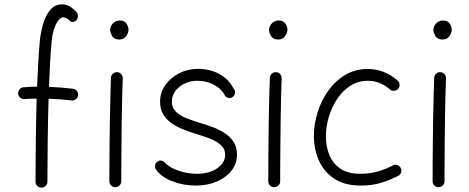

<svg xmlns="http://www.w3.org/2000/svg" viewBox="-20 -833 2154 882"><path d="M63.5 -402.8Q62.5 -414.1 69.8 -422.6Q77.1 -431.2 88.4 -432.1Q121.6 -434.6 150.4 -435.1Q152.8 -492.7 155.8 -545.7Q158.7 -598.6 162.6 -641.6Q166 -679.2 176.8 -718.8Q187.5 -758.3 209.2 -785.6Q231 -813 265.6 -813Q284.7 -813 301 -803Q317.4 -793 331.5 -777.3Q338.4 -769.5 337.9 -758.3Q337.4 -747.1 331.1 -740.7Q319.3 -727.5 304.7 -734.4Q285.6 -753.4 271.5 -753.4Q252.4 -753.4 236.6 -720.7Q220.7 -688 216.8 -636.7Q212.9 -594.7 210 -543Q207 -491.2 205.1 -434.1Q232.4 -433.1 259.5 -430.9Q286.6 -428.7 314.9 -425.3Q326.2 -424.3 333 -415.5Q339.8 -406.7 338.9 -395.5Q337.4 -384.8 328.6 -377.4Q319.8 -370.1 308.6 -371.6Q256.8 -377.9 203.1 -379.4Q200.2 -277.3 199 -175.3Q197.8 -73.2 197.8 2Q197.8 13.2 189.5 21Q181.2 28.8 169.9 28.8Q158.7 28.8 150.9 21Q143.1 13.2 143.1 2Q143.1 -73.7 144.3 -175.5Q145.5 -277.3 148.4 -379.9Q134.3 -379.9 120.4 -379.4Q106.4 -378.9 92.3 -377.9Q81.1 -377 72.8 -384.3Q64.5 -391.6 63.5 -402.8Z M485.8 -694.8Q485.8 -711.9 498.5 -725.3Q511.2 -738.8 530.8 -738.8Q552.2 -738.8 561.3 -724.1Q570.3 -709.5 570.3 -698.2Q570.3 -681.6 559.3 -666.5Q548.3 -651.4 528.3 -651.4Q504.4 -651.4 495.1 -667.5Q485.8 -683.6 485.8 -694.8ZM518.1 -501.5Q529.3 -501 536.9 -492.4Q544.4 -483.9 543.9 -472.7Q542.5 -438.5 541.3 -390.1Q540 -341.8 539.3 -286.9Q538.6 -231.9 538.1 -177.7Q537.6 -123.5 537.4 -77.1Q537.1 -30.8 537.1 0Q537.1 11.2 528.8 19Q520.5 26.9 509.3 26.9Q498 26.9 490.2 19Q482.4 11.2 482.4 0Q482.4 -30.8 482.7 -77.4Q482.9 -124 483.4 -178.2Q483.9 -232.4 484.9 -287.6Q485.8 -342.8 487.1 -391.8Q488.3 -440.9 489.7 -475.6Q490.2 -486.8 498.5 -494.4Q506.8 -502 518.1 -501.5Z M1051.8 -390.1Q1044.4 -382.8 1034.2 -382.8Q1023.9 -382.8 1015.1 -390.6Q1000 -422.9 965.3 -442.4Q930.7 -461.9 887.2 -461.9Q837.9 -461.9 803.7 -433.6Q769.5 -405.3 769.5 -366.2Q769.5 -337.4 789.3 -318.8Q809.1 -300.3 839.1 -288.8Q869.1 -277.3 899.9 -268.1Q927.2 -260.3 956.5 -249.3Q985.8 -238.3 1011.5 -221.9Q1037.1 -205.6 1053 -181.4Q1068.8 -157.2 1068.8 -122.6Q1068.8 -81.5 1043.7 -49.3Q1018.6 -17.1 975.6 1.2Q932.6 19.5 879.4 19.5Q823.7 19.5 772.2 0Q720.7 -19.5 696.8 -54.2Q690.4 -64 692.6 -74.5Q694.8 -85 704.1 -91.3Q712.9 -97.2 721.9 -95Q731 -92.8 736.8 -87.4Q755.9 -64 798.6 -49.3Q841.3 -34.7 884.3 -34.7Q940.9 -34.7 977.5 -59.8Q1014.2 -85 1014.2 -121.6Q1014.2 -149.4 994.6 -166.7Q975.1 -184.1 946 -195.6Q917 -207 887.2 -215.8Q859.4 -224.1 829.6 -235.4Q799.8 -246.6 773.7 -263.2Q747.6 -279.8 731.4 -304.9Q715.3 -330.1 715.3 -366.2Q715.3 -407.7 739.3 -441.9Q763.2 -476.1 802.5 -496.3Q841.8 -516.6 888.7 -516.6Q945.3 -516.6 988.3 -492.7Q1031.2 -468.8 1052.2 -427.2Q1060.1 -418.9 1059.8 -408.2Q1059.6 -397.5 1051.8 -390.1Z M1215.8 -694.8Q1215.8 -711.9 1228.5 -725.3Q1241.2 -738.8 1260.7 -738.8Q1282.2 -738.8 1291.3 -724.1Q1300.3 -709.5 1300.3 -698.2Q1300.3 -681.6 1289.3 -666.5Q1278.3 -651.4 1258.3 -651.4Q1234.4 -651.4 1225.1 -667.5Q1215.8 -683.6 1215.8 -694.8ZM1248 -501.5Q1259.3 -501 1266.8 -492.4Q1274.4 -483.9 1273.9 -472.7Q1272.5 -438.5 1271.2 -390.1Q1270 -341.8 1269.3 -286.9Q1268.6 -231.9 1268.1 -177.7Q1267.6 -123.5 1267.3 -77.1Q1267.1 -30.8 1267.1 0Q1267.1 11.2 1258.8 19Q1250.5 26.9 1239.3 26.9Q1228 26.9 1220.2 19Q1212.4 11.2 1212.4 0Q1212.4 -30.8 1212.6 -77.4Q1212.9 -124 1213.4 -178.2Q1213.9 -232.4 1214.8 -287.6Q1215.8 -342.8 1217 -391.8Q1218.3 -440.9 1219.7 -475.6Q1220.2 -486.8 1228.5 -494.4Q1236.8 -502 1248 -501.5Z M1809.1 -425.3Q1802.2 -417 1790.8 -416Q1779.3 -415 1771 -422.4Q1749.5 -440.9 1724.6 -451.4Q1699.7 -461.9 1669.4 -461.9Q1625.5 -461.9 1590.1 -439.5Q1554.7 -417 1529.5 -379.4Q1504.4 -341.8 1490.7 -296.6Q1477.1 -251.5 1477.1 -206.1Q1477.1 -160.6 1492.7 -121.6Q1508.3 -82.5 1543 -58.6Q1577.6 -34.7 1634.8 -34.7Q1678.2 -34.7 1716.6 -45.7Q1754.9 -56.6 1787.6 -74.7Q1797.9 -78.6 1808.3 -73.5Q1818.8 -68.4 1822.3 -58.1Q1826.2 -47.4 1821 -37.4Q1815.9 -27.3 1805.7 -23.4Q1767.1 -3.9 1726.6 7.8Q1686 19.5 1638.2 19.5Q1563 19.5 1515.1 -12.5Q1467.3 -44.4 1444.6 -96.4Q1421.9 -148.4 1421.9 -208.5Q1421.9 -262.7 1439 -317.1Q1456.1 -371.6 1488.3 -416.7Q1520.5 -461.9 1566.2 -489Q1611.8 -516.1 1668.5 -516.1Q1709 -516.1 1743.4 -502.2Q1777.8 -488.3 1806.2 -463.4Q1814.5 -456.5 1815.4 -445.1Q1816.4 -433.6 1809.1 -425.3Z M1970.7 -694.8Q1970.7 -711.9 1983.4 -725.3Q1996.1 -738.8 2015.6 -738.8Q2037.1 -738.8 2046.1 -724.1Q2055.2 -709.5 2055.2 -698.2Q2055.2 -681.6 2044.2 -666.5Q2033.2 -651.4 2013.2 -651.4Q1989.3 -651.4 1980 -667.5Q1970.7 -683.6 1970.7 -694.8ZM2002.9 -501.5Q2014.2 -501 2021.7 -492.4Q2029.3 -483.9 2028.8 -472.7Q2027.3 -438.5 2026.1 -390.1Q2024.9 -341.8 2024.2 -286.9Q2023.4 -231.9 2022.9 -177.7Q2022.5 -123.5 2022.2 -77.1Q2022 -30.8 2022 0Q2022 11.2 2013.7 19Q2005.4 26.9 1994.1 26.9Q1982.9 26.9 1975.1 19Q1967.3 11.2 1967.3 0Q1967.3 -30.8 1967.5 -77.4Q1967.8 -124 1968.3 -178.2Q1968.8 -232.4 1969.7 -287.6Q1970.7 -342.8 1971.9 -391.8Q1973.1 -440.9 1974.6 -475.6Q1975.1 -486.8 1983.4 -494.4Q1991.7 -502 2002.9 -501.5Z"/></svg>

Font: Mikhak Light
Style: Regular
Weight: 300
Designer: Amin Abedi
Version: Version 3.3